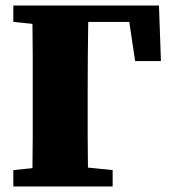

<svg xmlns="http://www.w3.org/2000/svg" viewBox="-20 -672 620 692"><path d="M28 -593V-652H553L560 -452H467L446 -593H298Q297 -532 296.5 -469Q296 -406 296 -342V-289Q296 -241 296 -184.5Q296 -128 297 -68L386 -59V0H28V-59L97 -66Q98 -125 98 -182Q98 -239 98 -288V-342Q98 -403 98 -464Q98 -525 97 -586Z"/></svg>

Font: Source Serif Pro Black
Style: Regular
Weight: 900
Designer: Frank Grießhammer
Foundry: Adobe Systems Incorporated
Version: Version 3.001;hotconv 1.0.111;makeotfexe 2.5.65597